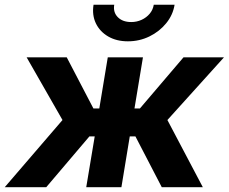

<svg xmlns="http://www.w3.org/2000/svg" viewBox="-47 -777 950 797"><path d="M-27.3 0 212.4 -278.8 63.5 -539.1H230L340.8 -326.7H365.2L400.4 -539.1H546.4L511.2 -326.7H533.7L714.8 -539.1H882.8L647.9 -278.8L794.9 0H624.5L515.1 -210.9H491.7L457 0H311L346.2 -210.9H324.2L145 0ZM483.9 -605.5Q436.5 -605.5 401.9 -625.7Q367.2 -646 350.8 -680.4Q334.5 -714.8 341.3 -757.3H427.2Q421.9 -726.1 441.9 -705.8Q461.9 -685.5 497.6 -685.5Q521 -685.5 541 -694.8Q561 -704.1 574.5 -720.2Q587.9 -736.3 591.3 -757.3H677.7Q670.9 -714.8 642.8 -680.4Q614.7 -646 573.2 -625.7Q531.7 -605.5 483.9 -605.5Z"/></svg>

Font: Inter 18pt
Style: Bold Italic
Weight: 700
Italic angle: -9.3988°
Designer: Rasmus Andersson
Foundry: rsms
Version: Version 4.001;git-66647c0bb